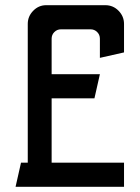

<svg xmlns="http://www.w3.org/2000/svg" viewBox="-20 -720 538 740"><path d="M40 0 61 -93H87V-628Q87 -657 108 -678.5Q129 -700 158 -700H386Q416 -700 437 -678.5Q458 -657 458 -628V-518L365 -497V-571Q365 -586 354.5 -596.5Q344 -607 329 -607H215Q200 -607 189.5 -596.5Q179 -586 179 -571V-434H365L344 -341H179V-93H458V0Z"/></svg>

Font: Odibee Sans
Style: Regular
Weight: 400
Designer: James Barnard - Barnard Co. Limited
Version: Version 2.001; ttfautohint (v1.8.3)